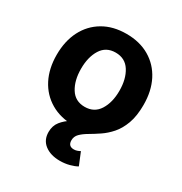

<svg xmlns="http://www.w3.org/2000/svg" viewBox="-177 -682 967 1022"><g transform="rotate(30 306.5 -171.5)"><path d="M306.6 10.7Q224.6 10.7 164.6 -24.7Q104.5 -60.1 72 -123.3Q39.6 -186.5 39.6 -270.5Q39.6 -355 72 -418.5Q104.5 -481.9 164.6 -517.3Q224.6 -552.7 306.6 -552.7Q388.7 -552.7 448.7 -517.3Q508.8 -481.9 541.3 -418.5Q573.7 -355 573.7 -270.5Q573.7 -186.5 541.3 -123.3Q508.8 -60.1 448.7 -24.7Q388.7 10.7 306.6 10.7ZM306.6 -104.5Q365.2 -104.5 395 -151.9Q424.8 -199.2 424.8 -271Q424.8 -343.3 395 -390.4Q365.2 -437.5 306.6 -437.5Q248 -437.5 218.5 -390.4Q189 -343.3 189 -271Q189 -199.2 218.5 -151.9Q248 -104.5 306.6 -104.5ZM335.9 210.4Q278.8 210.4 243.2 183.3Q207.5 156.2 207.5 106.9Q207.5 68.4 228.8 41.7Q250 15.1 283.7 -5.6Q317.4 -26.4 355 -47.9Q392.6 -69.3 426.3 -97.7Q460 -126 481.2 -167.5Q502.4 -209 502.4 -270.5H573.7Q573.7 -201.7 556.4 -154.8Q539.1 -107.9 512 -77.1Q484.9 -46.4 454.3 -25.9Q423.8 -5.4 396.5 10.5Q369.1 26.4 352.1 43.5Q335 60.5 335 84.5Q335 120.6 370.1 120.6Q380.4 120.6 389.6 117.4Q398.9 114.3 407.7 109.4L439 185.5Q421.4 195.8 393.8 203.1Q366.2 210.4 335.9 210.4Z"/></g></svg>

Font: Inter-Bold
Style: Bold
Weight: 700
Designer: Rasmus Andersson
Foundry: rsms
Version: Version 4.000;git-a52131595